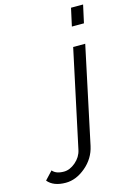

<svg xmlns="http://www.w3.org/2000/svg" viewBox="-339 -796 712 1043"><g transform="rotate(-15 17.0 -274.5)"><path d="M169.9 -730H237.8L215.8 -629.9H147.9ZM-204.1 142.1 -161.1 96.2Q-142.1 120.1 -97.2 120.1Q-64 120.1 -31.7 92.8Q0.5 65.4 8.8 26.9L126 -521H193.8L78.1 22.9Q63.5 90.3 9.5 135.7Q-44.4 181.2 -103 181.2Q-171.9 181.2 -204.1 142.1Z"/></g></svg>

Font: Rawline
Style: Italic
Weight: 400
Italic angle: -12°
Designer: Matt McInerney, Pablo Impallari, Rodrigo Fuenzalida
Foundry: Matt McInerney, Pablo Impallari, Rodrigo Fuenzalida
Version: Version 4.020;PS 004.020;hotconv 1.0.88;makeotf.lib2.5.64775